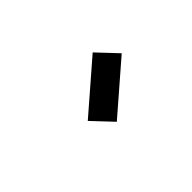

<svg xmlns="http://www.w3.org/2000/svg" viewBox="-18 -1098 636 636"><g transform="rotate(-45 300.0 -780.5)"><path d="M288 -671 222 -741 394 -890 460 -820Z"/></g></svg>

Font: Victor Mono
Style: Bold
Weight: 700
Monospace: yes
Designer: Rune Bjørnerås
Version: Version 1.561;gftools[0.9.30]